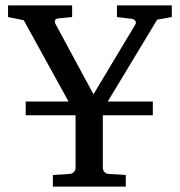

<svg xmlns="http://www.w3.org/2000/svg" viewBox="-20 -691 666 711"><path d="M562 -618.2 378.9 -314.9H545.9V-264.2H360.8V-68.8Q360.8 -61.5 366.2 -54.7Q371.6 -47.9 381.8 -46.9L445.8 -43V0H175.8V-43L237.8 -46.9Q248.5 -47.9 254.2 -54.7Q259.8 -61.5 259.8 -68.8V-264.2H75.2V-314.9H233.9L67.9 -616.2L9.8 -627.9V-670.9H247.1V-627.9L196.8 -623Q185.1 -621.6 183.6 -615.2Q182.1 -608.9 185.1 -603L326.2 -341.8L481 -600.1Q485.4 -607.4 481 -613.8Q476.6 -620.1 469.2 -621.1L413.1 -627.9V-670.9H616.2V-627.9Z"/></svg>

Font: Charis SIL CyrE
Style: Regular
Weight: 400
Foundry: SIL International
Version: Version 5.000